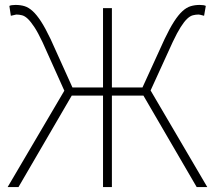

<svg xmlns="http://www.w3.org/2000/svg" viewBox="-20 -759 872 779"><path d="M778 0H821L591 -392L681 -589Q699 -627 713 -649Q727 -671 739 -682.5Q751 -694 762.5 -697Q774 -700 786 -700Q790 -700 808 -695L815 -735Q808 -739 790 -739Q771 -739 754 -734Q737 -729 720.5 -714Q704 -699 686.5 -672Q669 -645 648 -601L558 -404H434V-726H398V-404H274L185 -601Q164 -645 146.5 -672Q129 -699 112.5 -714Q96 -729 79.5 -734Q63 -739 43 -739Q25 -739 18 -735L24 -695Q44 -700 46 -700Q58 -700 69.5 -697Q81 -694 93 -682.5Q105 -671 119.5 -649Q134 -627 152 -589L241 -391L11 0H55L271 -371H398V0H434V-371H562Z"/></svg>

Font: Spoqa Han Sans Neo Thin
Style: Regular
Weight: 100
Designer: [Spoqa Han Sans Neo] Dong-huui Kim  Younghwa Kang  Yujin Lee  [Noto Sans] Ryoko NISHIZUKA  (kana & ideographs); Paul D. 
Foundry: Spoqa (http://www.spoqa-han-sans.com)
Version: Version 1.100;hotconv 1.0.109;makeotfexe 2.5.65596